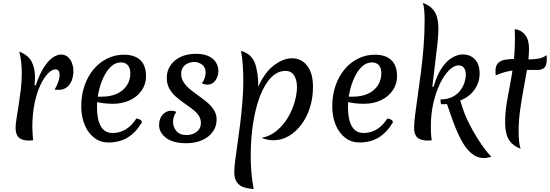

<svg xmlns="http://www.w3.org/2000/svg" viewBox="-20 -946 3708 1295"><path d="M221 -370Q247 -447 276.5 -492.5Q306 -538 336 -558Q366 -578 390 -578Q419 -578 437.5 -562Q456 -546 465.5 -520.5Q475 -495 475 -466Q475 -434 464.5 -405Q454 -376 431.5 -358Q409 -340 373 -340Q367 -340 361 -340.5Q355 -341 348 -342Q360 -359 371 -388.5Q382 -418 382 -442Q382 -458 375.5 -468Q369 -478 353 -478Q331 -478 304.5 -451.5Q278 -425 253.5 -374.5Q229 -324 213.5 -251Q198 -178 198 -85Q198 -65 200 -44Q202 -23 203 0Q193 1 186 1.5Q179 2 173 2Q130 2 107.5 -18Q85 -38 85 -84Q85 -106 91.5 -146.5Q98 -187 106 -238Q114 -289 120.5 -343.5Q127 -398 127 -448Q127 -487 123 -525Q119 -563 110 -598Q172 -573 194 -529Q216 -485 216 -427Q216 -417 215.5 -402.5Q215 -388 213 -372Z M711 15Q658 15 616.5 -16Q575 -47 551.5 -102.5Q528 -158 528 -229Q528 -303 549.5 -366.5Q571 -430 610 -477Q649 -524 701.5 -550.5Q754 -577 815 -577Q889 -577 927 -540Q965 -503 965 -432Q965 -379 936 -336.5Q907 -294 856.5 -270Q806 -246 741 -246Q709 -246 681 -249.5Q653 -253 627 -259L630 -294H667Q725 -294 768 -313.5Q811 -333 835 -369Q859 -405 859 -452Q859 -487 842.5 -506Q826 -525 796 -525Q758 -525 728 -496.5Q698 -468 677 -422.5Q656 -377 645 -325Q634 -273 634 -226Q634 -138 660.5 -93.5Q687 -49 739 -49Q837 -49 900 -147Q937 -141 937 -120Q894 -50 839.5 -17.5Q785 15 711 15Z M1237 20Q1147 20 1100 -16Q1053 -52 1053 -103Q1053 -146 1077 -172.5Q1101 -199 1135 -199Q1143 -199 1151.5 -197.5Q1160 -196 1169 -191Q1159 -178 1153 -160Q1147 -142 1147 -125Q1147 -90 1169.5 -62.5Q1192 -35 1239 -35Q1262 -35 1284 -44Q1306 -53 1320.5 -71Q1335 -89 1335 -116Q1335 -146 1318.5 -169Q1302 -192 1275.5 -212Q1249 -232 1220 -252Q1191 -272 1164.5 -295.5Q1138 -319 1121.5 -349.5Q1105 -380 1105 -421Q1105 -468 1129.5 -504.5Q1154 -541 1198 -562Q1242 -583 1302 -583Q1356 -583 1389.5 -566Q1423 -549 1438 -522.5Q1453 -496 1453 -467Q1453 -432 1433 -403.5Q1413 -375 1378 -375Q1371 -375 1361.5 -377.5Q1352 -380 1341 -384Q1355 -401 1361 -422Q1367 -443 1367 -456Q1367 -492 1343 -510Q1319 -528 1290 -528Q1269 -528 1248.5 -519.5Q1228 -511 1215 -493Q1202 -475 1202 -448Q1202 -416 1219.5 -390Q1237 -364 1264 -342Q1291 -320 1321.5 -298.5Q1352 -277 1379 -254Q1406 -231 1423.5 -203Q1441 -175 1441 -140Q1441 -93 1415 -57Q1389 -21 1343 -0.5Q1297 20 1237 20Z M1722 -361Q1765 -458 1828 -505.5Q1891 -553 1950 -553Q1989 -553 2021 -532Q2053 -511 2072 -468.5Q2091 -426 2091 -360Q2091 -285 2070 -219.5Q2049 -154 2012 -105Q1975 -56 1927 -28Q1879 0 1824 0Q1785 0 1744 -16Q1804 -28 1848.5 -66Q1893 -104 1923 -155Q1953 -206 1968 -260.5Q1983 -315 1983 -360Q1983 -407 1963.5 -437.5Q1944 -468 1906 -468Q1853 -468 1809.5 -424Q1766 -380 1735 -301Q1704 -222 1687.5 -117.5Q1671 -13 1671 108Q1671 160 1675.5 215.5Q1680 271 1691 329Q1657 327 1627 318Q1597 309 1578.5 284.5Q1560 260 1560 213Q1560 188 1566 139Q1572 90 1581.5 26Q1591 -38 1600 -111Q1609 -184 1615 -259Q1621 -334 1621 -402Q1621 -455 1617.5 -506Q1614 -557 1606 -603Q1675 -583 1698.5 -522Q1722 -461 1722 -361Z M2404 15Q2351 15 2309.5 -16Q2268 -47 2244.5 -102.5Q2221 -158 2221 -229Q2221 -303 2242.5 -366.5Q2264 -430 2303 -477Q2342 -524 2394.5 -550.5Q2447 -577 2508 -577Q2582 -577 2620 -540Q2658 -503 2658 -432Q2658 -379 2629 -336.5Q2600 -294 2549.5 -270Q2499 -246 2434 -246Q2402 -246 2374 -249.5Q2346 -253 2320 -259L2323 -294H2360Q2418 -294 2461 -313.5Q2504 -333 2528 -369Q2552 -405 2552 -452Q2552 -487 2535.5 -506Q2519 -525 2489 -525Q2451 -525 2421 -496.5Q2391 -468 2370 -422.5Q2349 -377 2338 -325Q2327 -273 2327 -226Q2327 -138 2353.5 -93.5Q2380 -49 2432 -49Q2530 -49 2593 -147Q2630 -141 2630 -120Q2587 -50 2532.5 -17.5Q2478 15 2404 15Z M2904 -360Q2929 -445 2963 -492.5Q2997 -540 3033.5 -559.5Q3070 -579 3100 -579Q3151 -579 3183 -546Q3215 -513 3215 -449Q3215 -409 3199 -373.5Q3183 -338 3154 -311Q3125 -284 3084 -268L3096 -231Q3114 -173 3141.5 -118Q3169 -63 3198 -16.5Q3227 30 3253 63.5Q3279 97 3294 111Q3281 115 3268.5 117.5Q3256 120 3245 120Q3197 120 3160 88.5Q3123 57 3094 4Q3065 -49 3041 -113.5Q3017 -178 2995 -244Q2985 -243 2976 -243Q2967 -243 2957 -243Q2951 -248 2951 -275Q2999 -276 3031.5 -292.5Q3064 -309 3084 -335Q3104 -361 3113 -390Q3122 -419 3122 -443Q3122 -469 3110 -487Q3098 -505 3073 -505Q3042 -505 3009 -472.5Q2976 -440 2948 -382.5Q2920 -325 2903 -251Q2886 -177 2886 -94Q2886 -71 2887 -48.5Q2888 -26 2892 0Q2883 1 2876.5 1.5Q2870 2 2865 2Q2819 2 2796 -17.5Q2773 -37 2773 -83Q2773 -116 2780 -172Q2787 -228 2797.5 -301Q2808 -374 2819 -458Q2830 -542 2837 -631.5Q2844 -721 2844 -809Q2844 -850 2841 -880.5Q2838 -911 2832 -926Q2872 -912 2894.5 -889Q2917 -866 2927 -832Q2937 -798 2937 -751Q2937 -712 2930.5 -652Q2924 -592 2914.5 -518Q2905 -444 2896 -362Z M3478 -63Q3478 -21 3481.5 10.5Q3485 42 3492 57Q3454 43 3430.5 19.5Q3407 -4 3397 -39Q3387 -74 3387 -122Q3387 -184 3397 -245.5Q3407 -307 3420 -373.5Q3433 -440 3443 -516.5Q3453 -593 3453 -685Q3453 -701 3452.5 -717.5Q3452 -734 3452 -750Q3497 -743 3522.5 -710Q3548 -677 3548 -618Q3548 -564 3537.5 -497Q3527 -430 3513 -355.5Q3499 -281 3488.5 -206.5Q3478 -132 3478 -63ZM3666 -574Q3667 -569 3667.5 -562Q3668 -555 3668 -548Q3668 -504 3651 -489Q3634 -474 3605 -474Q3564 -474 3529.5 -474.5Q3495 -475 3463 -473Q3431 -471 3397.5 -463Q3364 -455 3324 -438Q3323 -444 3322.5 -452Q3322 -460 3322 -467Q3322 -502 3338.5 -519.5Q3355 -537 3383 -542.5Q3411 -548 3445 -548Q3469 -548 3494 -546.5Q3519 -545 3542 -545Q3577 -545 3610.5 -550.5Q3644 -556 3666 -574Z"/></svg>

Font: Merienda
Style: Regular
Weight: 400
Designer: Eduardo Rodriguez Tunni
Foundry: Eduardo Rodriguez Tunni
Version: Version 2.001